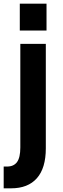

<svg xmlns="http://www.w3.org/2000/svg" viewBox="-33 -817 346 1059"><path d="M76.2 -648.4V-796.9H223.6V-648.4ZM-12.7 101.6H5.9Q43 101.6 61 76.7Q79.1 51.8 79.1 -3.9V-575.2H219.7V1Q219.7 110.4 170.4 166Q121.1 221.7 28.3 221.7H-12.7Z"/></svg>

Font: Gothic A1 ExtraBold
Style: Regular
Weight: 800
Designer: HanYang I&C Co.,Ltd.
Foundry: HanYang I&C Co.,Ltd.
Version: Version 2.50